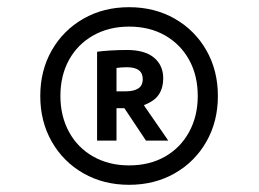

<svg xmlns="http://www.w3.org/2000/svg" viewBox="-20 -714 719 534"><path d="M339 -200Q268 -200 212 -232Q156 -264 124 -320Q92 -376 92 -447Q92 -518 124 -574Q156 -630 212 -662Q268 -694 339 -694Q410 -694 466 -662Q522 -630 554 -574Q586 -518 586 -447Q586 -376 554 -320Q522 -264 466 -232Q410 -200 339 -200ZM339 -254Q396 -254 439 -278.5Q482 -303 506 -347Q530 -391 530 -447Q530 -504 506 -547.5Q482 -591 439 -615.5Q396 -640 339 -640Q283 -640 239.5 -615.5Q196 -591 172 -547.5Q148 -504 148 -447Q148 -391 172 -347Q196 -303 239.5 -278.5Q283 -254 339 -254ZM250 -570Q262 -572 286 -573.5Q310 -575 333 -575Q383 -575 408.5 -553.5Q434 -532 434 -496Q434 -470 422 -451.5Q410 -433 381 -422V-420L448 -323H386L326 -413H304V-323H250ZM330 -460Q352 -460 364.5 -468Q377 -476 377 -494Q377 -527 333 -527Q324 -527 318 -526.5Q312 -526 304 -525V-460Z"/></svg>

Font: Murecho Black
Style: Regular
Weight: 900
Designer: Neil Summerour
Foundry: Positype
Version: Version 1.010; ttfautohint (v1.8.3)